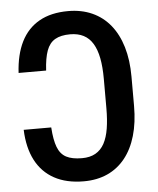

<svg xmlns="http://www.w3.org/2000/svg" viewBox="-52 -766 675 821"><g transform="rotate(-5 285.0 -355.5)"><path d="M37.6 -231.9H155.8Q159.2 -178.2 171.1 -147Q183.1 -115.7 208.3 -102.5Q233.4 -89.4 275.4 -89.4Q310.1 -89.4 333.7 -102.8Q357.4 -116.2 371.6 -142.3Q385.7 -168.5 391.8 -206.3Q397.9 -244.1 397.9 -292.5V-419.4Q397.9 -470.2 390.6 -508.1Q383.3 -545.9 367.9 -571.3Q352.5 -596.7 328.4 -609.1Q304.2 -621.6 271 -621.6Q230.5 -621.6 206.1 -607.4Q181.6 -593.3 169.9 -561.3Q158.2 -529.3 155.3 -476.1H37.1Q41.5 -554.7 68.8 -609.4Q96.2 -664.1 146.7 -692.6Q197.3 -721.2 271 -721.2Q328.1 -721.2 373.8 -700.7Q419.4 -680.2 451.2 -641.1Q482.9 -602.1 499.8 -545.9Q516.6 -489.7 516.6 -418.5V-292.5Q516.6 -221.2 500.2 -165Q483.9 -108.9 452.6 -69.8Q421.4 -30.8 376.7 -10.5Q332 9.8 275.4 9.8Q200.7 9.8 148.7 -18.6Q96.7 -46.9 68.6 -100.8Q40.5 -154.8 37.6 -231.9Z"/></g></svg>

Font: Roboto Condensed Medium
Style: Regular
Weight: 500
Designer: Christian Robertson
Foundry: Google
Version: Version 3.0